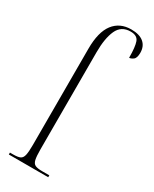

<svg xmlns="http://www.w3.org/2000/svg" viewBox="-200 -823 702 874"><g transform="rotate(30 151.0 -386.0)"><path d="M15 0V-10H32Q57 -10 68.5 -15.5Q80 -21 84 -38.5Q88 -56 88 -92V-598Q88 -686 121 -729Q154 -772 214 -772Q257 -772 279.5 -753Q302 -734 302 -700Q302 -672 290 -663.5Q278 -655 269 -655Q269 -712 260 -737Q251 -762 216 -762Q167 -762 147.5 -719Q128 -676 128 -603V-92Q128 -56 132 -38.5Q136 -21 148 -15.5Q160 -10 184 -10H222V0Z"/></g></svg>

Font: Noto Serif Display ExtraCondensed ExtraLight
Style: Regular
Weight: 200
Width: 2
Designer: Monotype Design Team
Foundry: Monotype Imaging Inc.
Version: Version 2.009